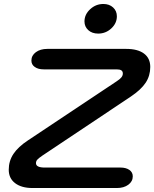

<svg xmlns="http://www.w3.org/2000/svg" viewBox="-20 -946 776 966"><path d="M24 -92Q24 -136 47.5 -171.5Q71 -207 121 -240L567 -537Q584 -548 591 -557Q598 -566 598 -576Q598 -587 590.5 -592Q583 -597 566 -597H200Q172 -597 155 -609Q138 -621 138 -641Q138 -667 160.5 -683.5Q183 -700 218 -700H615Q673 -700 704.5 -676.5Q736 -653 736 -609Q736 -565 713 -530Q690 -495 638 -460L193 -163Q174 -150 167.5 -142.5Q161 -135 161 -125Q161 -103 205 -103H586Q614 -103 631 -91Q648 -79 648 -59Q648 -33 625.5 -16.5Q603 0 568 0H144Q88 0 56 -24.5Q24 -49 24 -92ZM405 -838Q405 -873 433.5 -899.5Q462 -926 500 -926Q530 -926 549 -908.5Q568 -891 568 -864Q568 -829 540 -803Q512 -777 474 -777Q443 -777 424 -794.5Q405 -812 405 -838Z"/></svg>

Font: Kodchasan
Style: Bold Italic
Weight: 700
Italic angle: -10°
Version: Version 1.000; ttfautohint (v1.6)